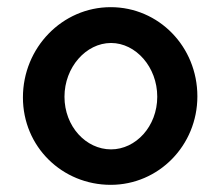

<svg xmlns="http://www.w3.org/2000/svg" viewBox="-20 -505 613 536"><path d="M290 -385C359 -385 419 -318 419 -235C419 -152 359 -88 290 -88C220 -88 160 -152 160 -235C160 -317 220 -385 290 -385ZM531 -236C531 -375 423 -485 289 -485C154 -485 44 -372 44 -233C44 -95 154 11 289 11C423 11 531 -99 531 -236Z"/></svg>

Font: Mint Spirit No2
Style: Bold
Weight: 700
Designer: HARENDAL Hirwen
Foundry: Arkandis Digital Foundry.
Version: Version 1.004;FFEdit